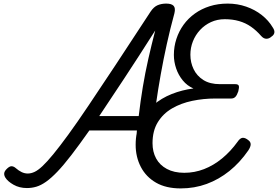

<svg xmlns="http://www.w3.org/2000/svg" viewBox="-20 -1031 1549 1070"><path d="M130 17Q88 17 55.5 -1.5Q23 -20 10 -41Q2 -54 3.5 -66Q5 -78 20 -92Q35 -106 46.5 -104.5Q58 -103 68 -94Q84 -80 100.5 -72Q117 -64 135 -64Q153 -64 172.5 -73Q192 -82 217 -105.5Q242 -129 277 -171.5Q312 -214 360.5 -280.5Q409 -347 473.5 -443Q538 -539 623.5 -668Q709 -797 819 -966Q837 -993 858.5 -1002Q880 -1011 906 -1011Q936 -1011 947.5 -998.5Q959 -986 952 -957Q928 -869 909.5 -785Q891 -701 876 -617.5Q861 -534 848.5 -446Q836 -358 826 -261Q824 -241 813 -229.5Q802 -218 778 -214Q755 -209 745.5 -217Q736 -225 737 -245Q739 -260 740.5 -274.5Q742 -289 743 -304H478Q421 -223 377.5 -166.5Q334 -110 299.5 -74Q265 -38 236.5 -18Q208 2 182.5 9.5Q157 17 130 17ZM533 -384H753Q763 -469 776 -547Q789 -625 806.5 -702.5Q824 -780 845 -861Q749 -710 671.5 -592.5Q594 -475 533 -384ZM987 19Q905 19 849.5 -13Q794 -45 765 -100.5Q736 -156 736 -224Q736 -296 762.5 -351Q789 -406 834 -445Q879 -484 937 -507Q995 -530 1058 -538Q1023 -553 998.5 -583Q974 -613 961.5 -650Q949 -687 949 -725Q949 -771 963 -814Q977 -857 1003 -893Q1029 -929 1066 -955.5Q1103 -982 1149 -996.5Q1195 -1011 1249 -1011Q1303 -1011 1352 -994Q1401 -977 1439 -947Q1477 -917 1500 -878Q1511 -862 1509 -849Q1507 -836 1493 -827Q1480 -815 1464.5 -815Q1449 -815 1435 -831Q1409 -861 1379 -882Q1349 -903 1312.5 -913.5Q1276 -924 1233 -924Q1191 -924 1156 -908Q1121 -892 1095 -864Q1069 -836 1055 -800.5Q1041 -765 1041 -726Q1041 -683 1059 -645.5Q1077 -608 1113.5 -585Q1150 -562 1206 -562H1291Q1307 -562 1310.5 -553.5Q1314 -545 1308 -522Q1301 -501 1292 -491.5Q1283 -482 1269 -482H1180Q1114 -482 1051.5 -469Q989 -456 939 -427Q889 -398 859.5 -350Q830 -302 830 -233Q830 -185 850 -148Q870 -111 910 -89.5Q950 -68 1007 -68Q1064 -68 1117 -88.5Q1170 -109 1217.5 -148Q1265 -187 1304 -241Q1318 -262 1332.5 -263Q1347 -264 1365 -249Q1377 -240 1377 -226.5Q1377 -213 1364 -193Q1317 -125 1258.5 -78Q1200 -31 1132 -6Q1064 19 987 19Z"/></svg>

Font: Playwrite CA
Style: Regular
Weight: 400
Designer: Veronika Burian, José Scaglione
Foundry: TypeTogether
Version: Version 1.002